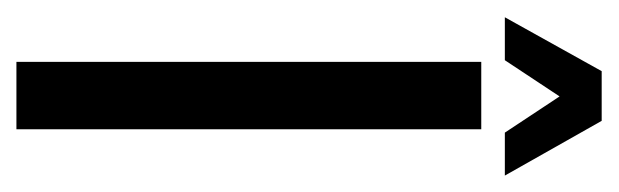

<svg xmlns="http://www.w3.org/2000/svg" viewBox="-290 -462 735 228"><g transform="rotate(90 77.0 -347.5)"><path d="M106 -695H47L-17 -580H34L77 -645L120 -580H171ZM116 -552H36V0H116Z"/></g></svg>

Font: Queering
Style: Regular
Weight: 400
Designer: Adam Naccarato
Foundry: adamnac
Version: Version 2.000;hotconv 1.0.109;makeotfexe 2.5.65596